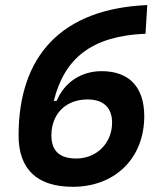

<svg xmlns="http://www.w3.org/2000/svg" viewBox="-20 -716 626 746"><path d="M262.7 9.8C427.7 9.8 540.5 -102.1 540.5 -264.2C540.5 -376.5 482.9 -439.5 375 -439.5C296.4 -439.5 231 -397.5 200.2 -324.2H189C231 -491.2 337.4 -576.2 545.4 -585L552.2 -696.3C218.8 -682.1 52.2 -498.5 52.2 -189.5C52.2 -58.1 124.5 9.8 262.7 9.8ZM276.4 -100.1C211.4 -100.1 179.7 -129.9 179.7 -189.9C179.7 -273.4 235.8 -329.6 319.8 -329.6C382.3 -329.6 415.5 -297.4 415.5 -239.3C415.5 -160.2 355.5 -100.1 276.4 -100.1Z"/></svg>

Font: Cascadia Mono SemiBold
Style: Italic
Weight: 600
Italic angle: -10°
Monospace: yes
Designer: Aaron Bell
Foundry: Saja Typeworks
Version: Version 2404.023